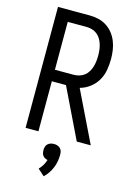

<svg xmlns="http://www.w3.org/2000/svg" viewBox="-143 -807 786 1127"><g transform="rotate(15 250.0 -244.0)"><path d="M375 0 228 -304H142V0H64V-735H256Q283 -735 309.5 -729Q336 -723 359 -708.5Q382 -694 399 -672.5Q416 -651 426 -626Q436 -601 440 -574Q444 -547 444 -520Q444 -486 438 -452Q432 -418 415 -389Q398 -360 370.5 -339Q343 -318 310 -309L460 0ZM256 -374Q273 -374 290 -379Q307 -384 320.5 -394.5Q334 -405 343 -420Q352 -435 357 -451.5Q362 -468 364 -485Q366 -502 366 -520Q366 -537 364 -554Q362 -571 357 -587.5Q352 -604 343 -619Q334 -634 320.5 -644.5Q307 -655 290 -660Q273 -665 256 -665H142V-374ZM240 247 200 211Q213 198 222.5 182Q232 166 237 149Q229 147 221 143Q213 139 208 132Q203 125 201 116Q199 107 199 99Q199 88 202 78Q205 68 212.5 61Q220 54 230 51Q240 48 250 48Q260 48 270 51Q280 54 287.5 61Q295 68 298 78Q301 88 301 99Q301 119 297.5 139.5Q294 160 286 179.5Q278 199 266.5 216Q255 233 240 247Z"/></g></svg>

Font: Iosevka Term
Style: Regular
Weight: 400
Monospace: yes
Designer: Belleve Invis
Foundry: Belleve Invis
Version: Version 30.0.1